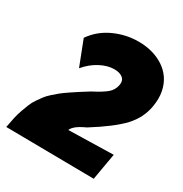

<svg xmlns="http://www.w3.org/2000/svg" viewBox="-170 -868 955 1000"><g transform="rotate(30 307.5 -368.0)"><path d="M120.1 -609.9Q163.1 -671.9 233.2 -703.9Q303.2 -735.8 378.9 -735.8Q421.4 -735.8 459.5 -725.6Q497.6 -715.3 529.3 -694.8Q561 -674.3 582.3 -643.6Q603.5 -612.8 611.6 -571.8Q619.6 -530.8 610.8 -480Q597.7 -405.8 544.2 -348.1Q490.7 -290.5 368.2 -213.9Q346.2 -204.1 330.1 -194.1Q314 -184.1 306.2 -176Q298.3 -168 294.9 -162.6Q291.5 -157.2 291 -153.8L560.1 -160.2L532.2 0L2.9 -5.9Q8.8 -39.1 14.9 -66.4Q21 -93.8 30 -118.4Q39.1 -143.1 46.6 -162.4Q54.2 -181.6 67.6 -200.9Q81.1 -220.2 91.3 -234.1Q101.6 -248 120.6 -265.1Q139.6 -282.2 153.8 -293.7Q168 -305.2 194.1 -323Q220.2 -340.8 239.3 -353Q258.3 -365.2 292 -386.2Q347.2 -414.6 373 -436Q398.9 -457.5 404.8 -491.2Q409.7 -518.6 391.8 -533.2Q374 -547.9 340.8 -547.9Q300.8 -547.9 256.6 -524.7Q212.4 -501.5 178.2 -460Z"/></g></svg>

Font: Stilu Bold
Style: Italic
Weight: 700
Italic angle: -10°
Designer: Genilson Lima Santos
Foundry: Genilson Lima Santos
Version: Version 1.200;PS 001.200;hotconv 1.0.88;makeotf.lib2.5.64775